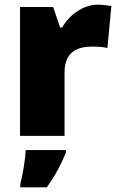

<svg xmlns="http://www.w3.org/2000/svg" viewBox="-20 -583 509 824"><path d="M400 -563C337 -563 277 -519 247 -465H238L208 -553H66V0H257V-272C257 -372 328 -383 376 -383C411 -383 428 -380 441 -377L458 -557C447 -559 421 -563 400 -563ZM263 72V61H90C89 99 78 165 67 207V221H181C219 167 240 126 263 72Z"/></svg>

Font: Noto Sans Kannada Black
Style: Regular
Weight: 900
Designer: Jelle Bosma - Monotype Design Team
Foundry: Monotype Imaging Inc.
Version: Version 2.005